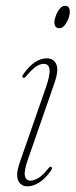

<svg xmlns="http://www.w3.org/2000/svg" viewBox="-20 -633 260 660"><path d="M184.5 -536Q167 -536 167 -556.5Q167 -566 172 -579.2Q177 -592.5 185.2 -602.8Q193.5 -613 203 -613Q220 -613 220 -592.5Q220 -576 209 -556Q198 -536 184.5 -536ZM76 -85Q62 -45.5 65.5 -28.8Q69 -12 85 -12Q96 -12 111 -20.5Q126 -29 146 -54Q152 -62 157 -59Q161 -55.5 155.5 -47Q135.5 -18.5 114.8 -5.5Q94 7.5 75 7.5Q51.5 7.5 42.5 -12.5Q33.5 -32.5 47.5 -73.5L137.5 -331.5Q153 -376.5 150.2 -395Q147.5 -413.5 130.5 -413.5Q118 -413.5 104 -404.2Q90 -395 69.5 -370.5Q63.5 -363 59 -366Q54 -369.5 60 -377.5Q98.5 -432.5 141 -432.5Q164.5 -432.5 173.5 -412.2Q182.5 -392 167.5 -348.5Z"/></svg>

Font: Fraunces 144pt Soft Thin
Style: Italic
Weight: 100
Italic angle: -16°
Version: Version 1.000;[0bf87f6ff]